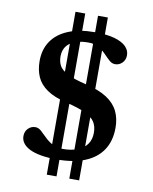

<svg xmlns="http://www.w3.org/2000/svg" viewBox="-95 -855 821 1028"><g transform="rotate(10 315.0 -341.0)"><path d="M231 101.5V-784H284V101.5ZM353.5 101.5V-784H407V101.5ZM271 12Q221.5 12 184 5.5Q146.5 -1 121.8 -13.2Q97 -25.5 84.5 -42.5Q72 -59.5 72 -80.5Q72 -106 88.2 -122.2Q104.5 -138.5 127.5 -138.5Q144 -138.5 159 -125.2Q174 -112 191.8 -94Q209.5 -76 233.8 -62.5Q258 -49 292.5 -49Q337 -49 370.5 -62Q404 -75 422.2 -100.5Q440.5 -126 440.5 -163Q440.5 -197 425.8 -220.8Q411 -244.5 373.5 -262.5Q336 -280.5 267.5 -297Q199.5 -313.5 160 -340.8Q120.5 -368 104 -405.8Q87.5 -443.5 87.5 -491.5Q87.5 -555 118.5 -600.2Q149.5 -645.5 208.8 -670Q268 -694.5 352.5 -694.5Q417.5 -694.5 459.8 -682.5Q502 -670.5 522.5 -649.8Q543 -629 543 -602.5Q543 -577.5 526.8 -561Q510.5 -544.5 488 -544.5Q471 -544.5 456 -558Q441 -571.5 424 -589.2Q407 -607 384 -620.5Q361 -634 328.5 -634Q263 -634 228.2 -608.2Q193.5 -582.5 193.5 -534.5Q193.5 -507 205 -485.2Q216.5 -463.5 251.5 -445.2Q286.5 -427 357 -410.5Q427.5 -393.5 469.8 -365.8Q512 -338 531 -299Q550 -260 550 -209.5Q550 -137.5 517 -88Q484 -38.5 421.5 -13.2Q359 12 271 12Z"/></g></svg>

Font: Newsreader SemiBold
Style: Regular
Weight: 600
Designer: Hugues Gentile
Foundry: Production Type
Version: Version 1.003